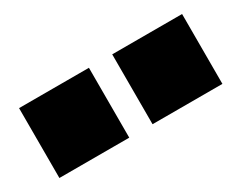

<svg xmlns="http://www.w3.org/2000/svg" viewBox="-49 -687 897 714"><g transform="rotate(-30 400.0 -330.0)"><path d="M50 -180H350V-480H50Z M450 -180H750V-480H450Z"/></g></svg>

Font: text-security-square
Style: Regular
Weight: 400
Monospace: yes
Foundry: Oskari Noppa
Version: Version 3.000;hotconv 1.0.118;makeotfexe 2.5.65603